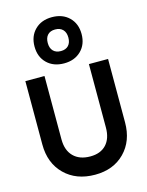

<svg xmlns="http://www.w3.org/2000/svg" viewBox="-142 -1069 894 1164"><g transform="rotate(-15 304.5 -487.5)"><path d="M300.8 -692.9Q234.4 -692.9 193.6 -732.7Q152.8 -772.5 152.8 -837.9Q152.8 -902.8 193.4 -942.9Q233.9 -982.9 299.8 -982.9Q366.7 -982.9 407.5 -942.9Q448.2 -902.8 448.2 -837.9Q448.2 -772.9 407.5 -732.9Q366.7 -692.9 300.8 -692.9ZM252.4 -887.9Q235.8 -870.1 235.8 -837.9Q235.8 -805.7 252.9 -787.8Q270 -770 300.8 -770Q331.5 -770 348.4 -787.8Q365.2 -805.7 365.2 -837.9Q365.2 -870.1 347.9 -887.9Q330.6 -905.8 299.8 -905.8Q269 -905.8 252.4 -887.9ZM44.9 -649.9H165V-252Q165 -183.1 202.9 -145Q240.7 -106.9 308.1 -106.9Q372.6 -106.9 408.2 -145Q443.8 -183.1 443.8 -252V-649.9H564V-252Q564 -135.3 493.4 -63.7Q422.9 7.8 308.1 7.8Q189.5 7.8 117.2 -63.7Q44.9 -135.3 44.9 -252Z"/></g></svg>

Font: Overused Grotesk SemiBold
Style: Regular
Weight: 600
Version: Version 0.002